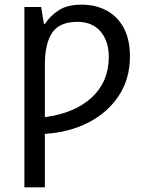

<svg xmlns="http://www.w3.org/2000/svg" viewBox="-20 -566 627 826"><path d="M331 -546Q391 -546 438 -521Q485 -496 512 -446.5Q539 -397 539 -323Q539 -228 492 -155.5Q445 -83 362.5 -40Q280 3 173 10V240H85V-536H157L169 -463H173Q196 -498 233 -522Q270 -546 331 -546ZM313 -472Q237 -472 205 -426Q173 -380 173 -286V-62Q302 -79 375 -147Q448 -215 448 -321Q448 -389 412.5 -430.5Q377 -472 313 -472Z"/></svg>

Font: Noto Sans Historical
Style: Regular
Weight: 400
Designer: Monotype Design Team
Foundry: Monotype Imaging Inc.
Version: Version 2.013; ttfautohint (v1.8.4.7-5d5b)